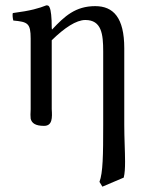

<svg xmlns="http://www.w3.org/2000/svg" viewBox="-20 -462 568 720"><path d="M174 -358C174 -398 171 -424 166 -434C164 -439 162 -442 154 -442C126 -431 97 -422 28 -413C26 -407 28 -391 30 -385C84 -380 95 -375 95 -317V-72C95 -66 95 -59 95 -52C94 -38 94 -24 95 -17C99 0 113 10 145 10C177 10 176 -21 174 -53C174 -60 174 -66 174 -72V-311C222 -358 266 -387 300 -387C361 -387 367 -334 367 -269V6C367 120 366 186 353 220L364 238L444 204C448 188 449 168 449 144C449 105 446 57 446 6V-281C446 -396 405 -439 337 -439C263 -439 222 -401 176 -352C175 -350 174 -353 174 -358Z"/></svg>

Font: Libertinus Serif
Style: Regular
Weight: 400
Designer: Philipp H. Poll, Khaled Hosny
Foundry: Caleb Maclennan
Version: Version 7.050;RELEASE